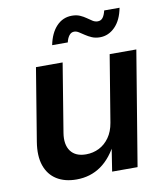

<svg xmlns="http://www.w3.org/2000/svg" viewBox="-84 -820 777 897"><g transform="rotate(-10 304.0 -371.5)"><path d="M207 7.3Q151.4 7.3 113.3 -16.6Q75.2 -40.5 59.3 -86.4Q43.5 -132.3 54.2 -198.2L110.8 -542.5H237.3L184.1 -217.8Q175.3 -163.1 198.2 -131.8Q221.2 -100.6 271 -100.6Q304.7 -100.6 333.3 -115Q361.8 -129.4 381.6 -157.5Q401.4 -185.5 408.2 -226.1L460.4 -542.5H586.9L497.1 0H376.5L397.5 -134.8H408.7Q374 -63.5 323.5 -28.1Q272.9 7.3 207 7.3ZM430.2 -627.9Q408.7 -627.9 392.1 -635Q375.5 -642.1 361.8 -651.4Q348.1 -660.6 336.9 -667.7Q325.7 -674.8 314.9 -674.8Q300.3 -674.8 290.8 -661.9Q281.2 -648.9 277.3 -630.4H203.1Q214.4 -687 244.4 -718.5Q274.4 -750 317.4 -750Q339.4 -750 355.5 -742.9Q371.6 -735.8 384.5 -726.6Q397.5 -717.3 408.7 -710.2Q419.9 -703.1 432.6 -703.1Q447.8 -703.1 456.5 -714.4Q465.3 -725.6 470.7 -748H543.5Q532.7 -690.4 501.7 -659.2Q470.7 -627.9 430.2 -627.9Z"/></g></svg>

Font: Inter 16pt SemiBold
Style: Italic
Weight: 600
Italic angle: -9.3988°
Version: Version 4.001;git-66647c0bb